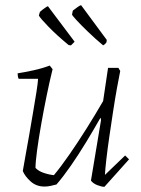

<svg xmlns="http://www.w3.org/2000/svg" viewBox="-20 -712 546 741"><path d="M152 8Q120 8 98 -12Q76 -32 68 -52Q71 -72 78 -109Q85 -146 92.5 -190Q100 -234 107.5 -277.5Q115 -321 120.5 -356Q126 -391 127 -408H52Q48 -416 48 -429Q74 -433 108.5 -440.5Q143 -448 172 -459L183 -445Q172 -401 160.5 -345Q149 -289 139 -232.5Q129 -176 123 -131Q117 -86 117 -64Q128 -52 148 -45Q168 -38 188 -36Q214 -67 247 -114.5Q280 -162 314 -216Q348 -270 378 -322L397 -450H437L444 -438Q439 -414 431.5 -372.5Q424 -331 416.5 -282Q409 -233 402 -185Q395 -137 390.5 -97.5Q386 -58 385 -37L463 -112L478 -97L383 9Q372 9 355.5 2.5Q339 -4 331 -15L370 -249L368 -258Q342 -212 312.5 -163.5Q283 -115 253.5 -72.5Q224 -30 198 0Q187 3 175 5.5Q163 8 152 8ZM378 -537Q347 -563 319.5 -589.5Q292 -616 275 -634.5Q258 -653 258 -656Q259 -660 259.5 -663.5Q260 -667 261 -671Q271 -679 280.5 -685.5Q290 -692 293 -692L392 -558L391 -549Q386 -541 378 -537ZM254 -537 245 -538Q199 -576 167 -609Q135 -642 130 -652Q132 -659 134 -666Q144 -675 153.5 -681.5Q163 -688 165 -688L268 -551Z"/></svg>

Font: Labrada Lght
Style: Italic
Weight: 300
Italic angle: -7°
Designer: Mercedes Jáuregui
Foundry: Omnibus-Type Team
Version: Version 1.000; ttfautohint (v1.8.4.7-5d5b)